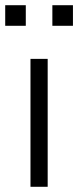

<svg xmlns="http://www.w3.org/2000/svg" viewBox="-26 -717 300 737"><path d="M91 0V-491H157V0ZM175 -618V-697H254V-618ZM-6 -618V-697H73V-618Z"/></svg>

Font: Nunito Sans 9pt Light
Style: Regular
Weight: 300
Version: Version 3.101;gftools[0.9.27]